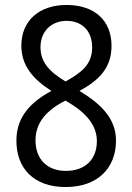

<svg xmlns="http://www.w3.org/2000/svg" viewBox="-20 -743 532 773"><path d="M244 10C373 10 447 -66 447 -177C447 -269 382 -327 300 -377C375 -418 429 -467 429 -558C429 -663 358 -723 248 -723C140 -723 66 -662 66 -559C66 -477 115 -423 187 -377C104 -332 46 -273 46 -177C46 -65 116 10 244 10ZM244 -415C179 -454 143 -493 143 -553C143 -618 188 -659 248 -659C308 -659 351 -621 351 -552C351 -482 306 -450 244 -415ZM245 -55C169 -55 123 -103 123 -178C123 -252 170 -300 243 -338C333 -288 370 -234 370 -175C370 -104 326 -55 245 -55Z"/></svg>

Font: Noto Sans Oriya Cond
Style: Regular
Weight: 400
Width: 3
Designer: Amélie Bonet and Sol Matas
Foundry: Google LLC
Version: Version 2.006